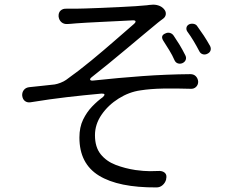

<svg xmlns="http://www.w3.org/2000/svg" viewBox="-20 -779 1040 839"><path d="M236 -707Q235 -724 245 -733Q255 -742 271 -741Q280 -741 284.5 -741Q289 -741 311 -741Q324 -741 354 -742Q384 -743 422.5 -744.5Q461 -746 500.5 -748Q540 -750 572.5 -752Q605 -754 622 -756Q629 -757 633 -757.5Q637 -758 641 -758Q656 -760 671 -755.5Q686 -751 696 -740Q706 -729 704.5 -716.5Q703 -704 691 -696Q687 -693 681.5 -689Q676 -685 670 -680Q642 -657 605.5 -626.5Q569 -596 529 -562.5Q489 -529 451 -498Q413 -467 381 -442Q372 -435 374 -430.5Q376 -426 387 -427Q499 -439 602.5 -446.5Q706 -454 812 -455Q827 -455 836 -445.5Q845 -436 846 -422Q846 -408 836.5 -399Q827 -390 813 -391Q748 -393 692.5 -392Q637 -391 593 -384Q544 -377 498.5 -348.5Q453 -320 424 -278Q395 -236 395 -188Q395 -136 420 -105Q445 -74 485.5 -58.5Q526 -43 572 -36Q609 -31 635 -31Q661 -31 678 -32Q694 -31 702 -22Q710 -13 706 3V5Q702 20 690.5 30Q679 40 664 40Q498 41 412.5 -11.5Q327 -64 327 -178Q327 -223 343 -256Q359 -289 382.5 -313.5Q406 -338 430 -355Q446 -371 423 -370Q346 -363 272.5 -354.5Q199 -346 113 -332Q99 -330 89 -337.5Q79 -345 77 -361Q76 -375 84 -385.5Q92 -396 107 -398Q136 -401 164 -404Q192 -407 219 -410Q231 -412 245 -417.5Q259 -423 269 -430Q325 -470 379 -514.5Q433 -559 481 -601Q529 -643 565 -674Q574 -682 572 -686.5Q570 -691 558 -690Q534 -689 499 -687Q464 -685 427.5 -683.5Q391 -682 360 -680Q329 -678 313 -677Q297 -676 290 -675Q283 -674 275 -674Q259 -673 248.5 -682Q238 -691 236 -707ZM703 -633Q713 -638 723 -635Q733 -632 739 -623Q752 -604 764.5 -583.5Q777 -563 790 -537Q795 -527 791.5 -517.5Q788 -508 777 -503Q767 -499 757.5 -502Q748 -505 743 -515Q733 -538 720 -559Q707 -580 693 -602Q680 -624 703 -633ZM807 -673Q817 -677 827.5 -674.5Q838 -672 843 -663Q857 -644 870.5 -623.5Q884 -603 898 -578Q903 -568 900 -558.5Q897 -549 886 -544Q876 -539 866 -542Q856 -545 851 -555Q839 -578 826.5 -599Q814 -620 798 -642Q793 -650 795 -659Q797 -668 807 -673Z"/></svg>

Font: Chiron GoRound TC N
Style: Regular
Weight: 350
Designer: Ryoko NISHIZUKA 西塚涼子 (kana, bopomofo & ideographs); Paul D. Hunt (Latin, Greek & Cyrillic); Sandoll Communications 산돌커뮤니
Foundry: Adobe
Version: Version 1.000;hotconv 1.1.1;makeotfexe 2.6.0